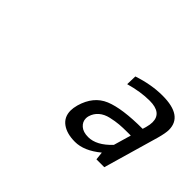

<svg xmlns="http://www.w3.org/2000/svg" viewBox="-64 -804 591 591"><g transform="rotate(45 232.0 -508.0)"><path d="M404.3 -538.1 407.7 -549.3Q411.6 -563.5 411.6 -573.7Q411.6 -614.7 358.4 -614.7Q319.3 -614.7 273.4 -601.6L274.4 -636.2Q327.1 -653.8 375.5 -653.8Q463.9 -653.8 463.9 -592.8Q463.9 -579.1 456.5 -552.2L404.3 -371.1H370.1L367.2 -397.5Q324.7 -362.3 285.2 -362.3Q249.5 -362.3 228.5 -377.7Q207.5 -393.1 207.5 -421.4Q207.5 -432.1 211.4 -446.8Q227.1 -501.5 271.2 -519.8Q315.4 -538.1 404.3 -538.1ZM393.1 -497.6H379.4Q358.4 -497.6 343.5 -496.3Q328.6 -495.1 309.1 -490.7Q289.6 -486.3 276.9 -475.3Q264.2 -464.4 259.3 -447.8Q257.8 -442.4 257.8 -437.5Q257.8 -422.4 269.8 -411.9Q281.7 -401.4 303.7 -401.4Q339.8 -401.4 376.5 -440.4Z"/></g></svg>

Font: Cantarell
Style: Italic
Weight: 400
Italic angle: -16°
Designer: Dave Crossland
Version: Version 1.004